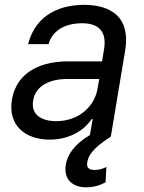

<svg xmlns="http://www.w3.org/2000/svg" viewBox="-20 -573 605 805"><path d="M188.6 12.4C282.7 12.4 340.9 -37.3 364.3 -73.9H368.6L356.9 -6.7C292.6 30.9 262.1 75.6 255.7 118.6C246.8 179.7 283.7 212.4 342.3 212.4C376.8 212.4 405.2 201 422.6 191.1L426.1 127.1C414.8 132.8 398.1 139.6 377.1 139.6C349.4 139.6 342 126.8 346.2 105.5C353.3 63.6 397.7 30.5 444.6 0L504.6 -360.1C532.7 -529.8 406.6 -552.6 332.7 -552.6C246.4 -552.6 133.2 -522.7 97.7 -388.1H183.6C198.2 -441.1 247.5 -475.5 324.9 -475.5C399.5 -475.5 427.2 -434.7 416.5 -368.3L408 -315.7H265.3C163.4 -315.7 51.1 -279.5 29.8 -154.5C12.8 -47.9 84.9 12.4 188.6 12.4ZM119 -151.3C128.6 -213.4 188.2 -241.8 261.7 -241.8H396.3L388.1 -197.1C375.4 -128.9 312.5 -65 215.9 -65C150.6 -65 109 -94.5 119 -151.3Z"/></svg>

Font: Margiela Sans Text
Style: Italic
Weight: 400
Italic angle: -9.39999°
Designer: Stefan Endress, Andreas Faust
Version: Version 1.100;FEAKit 1.0